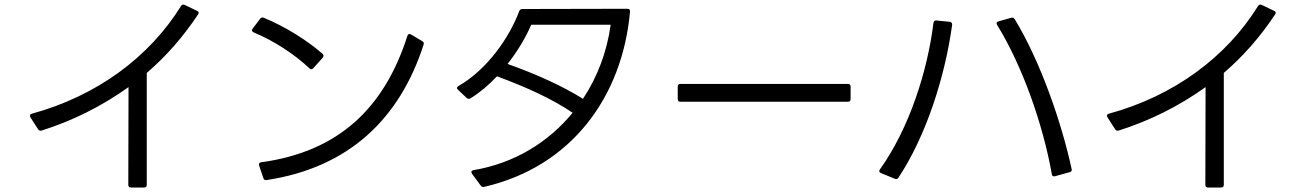

<svg xmlns="http://www.w3.org/2000/svg" viewBox="-20 -793 5825 853"><path d="M149 -219C153 -213 158 -211 165 -213C301 -256 431 -320 551 -406L550 28C550 36 554 40 562 40H620C628 40 632 36 632 28V-469C717 -542 793 -628 860 -729C865 -736 863 -742 855 -745L801 -771C794 -774 788 -773 784 -766C644 -540 411 -367 122 -288C113 -286 111 -280 115 -272Z M1414 -537C1419 -543 1418 -549 1413 -554C1343 -615 1245 -676 1152 -714C1146 -717 1140 -715 1136 -710L1102 -665C1097 -659 1099 -653 1107 -649C1197 -612 1290 -551 1355 -489C1361 -484 1367 -484 1372 -490ZM1150 -2C1152 5 1157 8 1164 7C1529 -48 1756 -265 1862 -595C1864 -602 1862 -607 1856 -610L1806 -640C1799 -644 1793 -642 1790 -634C1688 -314 1485 -119 1140 -72C1132 -71 1129 -66 1131 -58Z M2116 32C2120 37 2125 39 2132 37C2520 -53 2745 -364 2779 -741C2780 -749 2776 -754 2768 -754C2615 -754 2446 -753 2301 -753C2294 -753 2290 -750 2287 -744C2244 -628 2145 -484 2017 -411C2009 -406 2008 -400 2015 -394L2053 -358C2058 -353 2064 -353 2070 -356C2111 -381 2151 -415 2188 -454C2323 -404 2434 -353 2524 -292C2418 -163 2268 -68 2083 -37C2074 -35 2072 -29 2077 -21ZM2693 -683C2677 -565 2635 -452 2570 -354C2480 -410 2367 -462 2235 -509C2280 -566 2316 -627 2340 -683Z M3759 -408C3759 -416 3755 -420 3747 -420H3003C2995 -420 2991 -416 2991 -408V-353C2991 -345 2995 -341 3003 -341H3747C3755 -341 3759 -345 3759 -353Z M4732 -28C4740 -30 4743 -35 4741 -42C4696 -250 4602 -521 4488 -708C4484 -714 4479 -716 4472 -714L4416 -698C4408 -696 4405 -690 4410 -682C4523 -499 4614 -239 4653 -19C4654 -11 4659 -8 4667 -10ZM3955 1C3962 4 3967 3 3971 -3C4093 -186 4178 -449 4210 -682C4211 -690 4207 -695 4200 -696L4141 -702C4133 -703 4128 -699 4127 -691C4101 -479 4020 -223 3889 -40C3884 -33 3886 -27 3894 -24Z M4934 -219C4938 -213 4943 -211 4950 -213C5086 -256 5216 -320 5336 -406L5335 28C5335 36 5339 40 5347 40H5405C5413 40 5417 36 5417 28V-469C5502 -542 5578 -628 5645 -729C5650 -736 5648 -742 5640 -745L5586 -771C5579 -774 5573 -773 5569 -766C5429 -540 5196 -367 4907 -288C4898 -286 4896 -280 4900 -272Z"/></svg>

Font: LINE Seed JP App_OTF Regular
Style: Regular
Weight: 400
Designer: LY Corporation & Fontrix & Fontworks
Version: Version 1.002